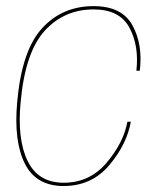

<svg xmlns="http://www.w3.org/2000/svg" viewBox="-20 -618 536 642"><path d="M192.5 4Q287 4 345.8 -66.2Q404.5 -136.5 417.5 -211H406Q393.5 -141.5 336.8 -74.2Q280 -7 193 -7Q108 -7 72.5 -79.5Q37 -152 49 -276.5Q64 -443 129.2 -514.8Q194.5 -586.5 293 -586.5Q380 -586.5 412.8 -525.5Q445.5 -464.5 436 -381.5H447.5Q458 -469.5 422.8 -533.5Q387.5 -597.5 293 -597.5Q188 -597.5 120.2 -523Q52.5 -448.5 37.5 -276.5Q25.5 -146 63 -71Q100.5 4 192.5 4Z"/></svg>

Font: Anybody Thin
Style: Italic
Weight: 100
Italic angle: -10°
Designer: Tyler Finck
Foundry: Etcetera Type Company
Version: Version 1.114;gftools[0.9.25]